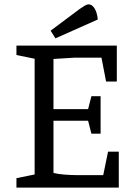

<svg xmlns="http://www.w3.org/2000/svg" viewBox="-20 -856 612 876"><path d="M211 -716 342 -814Q355 -823 365.5 -829.5Q376 -836 384 -836Q394 -836 402.5 -828.5Q411 -821 417.5 -805.5Q424 -790 426 -767L233 -681ZM55 -43 138 -60V-588L55 -605V-648H513V-484H464L443 -593H322L224 -587V-358H382L397 -417H439V-246H397L382 -305H224V-67Q243 -62 273 -59.5Q303 -57 331 -57H451L473 -164H522V0H55Z"/></svg>

Font: Faustina VF Beta
Style: Regular
Weight: 400
Designer: Alfonso Garcia
Foundry: Omnibus-Type
Version: Version 1.006